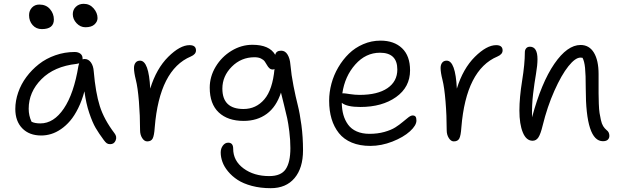

<svg xmlns="http://www.w3.org/2000/svg" viewBox="-20 -736 3287 1016"><path d="M432.1 -591.8Q405.3 -591.8 385.3 -613Q365.2 -634.3 365.2 -661.1Q365.2 -684.6 381.6 -700.2Q397.9 -715.8 422.9 -715.8Q454.6 -715.8 475.3 -691.9Q496.1 -668 496.1 -640.1Q496.1 -621.6 480 -606.7Q463.9 -591.8 432.1 -591.8ZM201.2 -582Q171.4 -582 152.6 -603.3Q133.8 -624.5 133.8 -655.8Q133.8 -679.2 148.9 -695.6Q164.1 -711.9 188 -711.9Q224.1 -711.9 244.6 -687.7Q265.1 -663.6 265.1 -632.8Q265.1 -582 201.2 -582ZM198.2 -19Q134.8 -19 97.9 -56.9Q61 -94.7 61 -159.2Q61 -202.6 76.2 -246.6Q91.3 -290.5 119.6 -328.6Q147.9 -366.7 185.8 -396.5Q223.6 -426.3 272.9 -443.6Q322.3 -460.9 375 -460.9Q393.6 -460.9 405.3 -451.9Q417 -442.9 417 -426.8V-421.9Q422.9 -423.8 428.2 -423.8Q447.8 -423.8 460.9 -405.8Q474.1 -387.7 476.1 -357.9Q485.8 -245.1 508.1 -174.6Q530.3 -104 585.9 -30.8Q600.1 -12.7 592 7.1Q584 26.9 563 26.9Q551.8 26.9 544.9 22Q538.1 17.1 529.8 5.9Q502.4 -31.2 486.1 -59.1Q469.7 -86.9 452.4 -137.9Q435.1 -189 426.8 -252.9Q413.6 -203.6 393.8 -163.6Q374 -123.5 351.3 -96.9Q328.6 -70.3 302.5 -52.5Q276.4 -34.7 250.5 -26.9Q224.6 -19 198.2 -19ZM131.8 -160.2Q131.8 -124 147 -91.8Q164.1 -83 193.8 -83Q264.6 -83 317.9 -161.9Q371.1 -240.7 395 -387.2Q397 -397 398.9 -400.9Q397 -400.4 384.8 -397.9Q266.6 -384.8 199.2 -316.9Q131.8 -249 131.8 -160.2Z M758.8 12.2Q743.7 12.2 732.4 -5.4Q721.2 -22.9 721.2 -46.9Q721.2 -124.5 715.1 -199.2Q709 -273.9 698.7 -314Q689 -352.5 689 -376Q689 -393.6 697.3 -404.3Q705.6 -415 721.2 -415Q767.6 -415 774.9 -267.1Q807.6 -373 870.1 -435.1Q932.6 -497.1 982.9 -497.1Q1017.1 -497.1 1017.1 -469.2Q1017.1 -448.7 989.7 -437Q823.7 -367.2 798.8 -62Q795.9 -18.1 787.8 -2.9Q779.8 12.2 758.8 12.2Z M1412.6 259.8Q1357.9 259.8 1312.5 247.6Q1267.1 235.4 1237.3 215.8Q1207.5 196.3 1186.8 171.1Q1166 146 1157 120.6Q1147.9 95.2 1147.9 70.8Q1147.9 49.8 1159.4 34.4Q1170.9 19 1187.5 19Q1213.9 19 1213.9 50.8Q1213.9 114.7 1268.8 155.3Q1323.7 195.8 1404.8 195.8Q1466.8 195.8 1491.7 159.4Q1516.6 123 1516.6 47.9Q1516.6 4.9 1511 -39.8Q1505.4 -84.5 1499.8 -110.1Q1494.1 -135.7 1482.4 -182.9Q1470.7 -230 1466.8 -246.1Q1442.4 -170.9 1391.6 -133.5Q1340.8 -96.2 1269.5 -96.2Q1185.1 -96.2 1137.5 -141.1Q1089.8 -186 1089.8 -272Q1089.8 -330.6 1121.3 -383.1Q1152.8 -435.5 1205.1 -467.3Q1257.3 -499 1315.9 -499Q1405.8 -499 1436.5 -445.8Q1440.9 -467.8 1467.8 -467.8Q1489.3 -467.8 1501.7 -447Q1514.2 -426.3 1516.6 -395Q1521.5 -339.8 1533.2 -280.8Q1544.9 -221.7 1555.7 -179.7Q1566.4 -137.7 1575 -74Q1583.5 -10.3 1583.5 59.1Q1583.5 153.3 1538.6 206.5Q1493.7 259.8 1412.6 259.8ZM1156.7 -267.1Q1156.7 -159.2 1268.6 -159.2Q1335 -159.2 1378.7 -210.2Q1422.4 -261.2 1432.6 -371.1Q1428.2 -368.2 1423.8 -368.2Q1413.1 -368.2 1405.8 -374.8Q1398.4 -381.3 1393.3 -390.9Q1388.2 -400.4 1381.3 -410.2Q1374.5 -419.9 1360.8 -426.5Q1347.2 -433.1 1326.7 -433.1Q1256.3 -433.1 1206.5 -383.1Q1156.7 -333 1156.7 -267.1Z M1939.5 36.1Q1883.8 36.1 1841.6 18.6Q1799.3 1 1773.4 -31.5Q1747.6 -64 1734.6 -106.9Q1721.7 -149.9 1721.7 -203.1Q1721.7 -248 1733.9 -293.5Q1746.1 -338.9 1770 -379.6Q1793.9 -420.4 1826.2 -451.9Q1858.4 -483.4 1901.9 -502.2Q1945.3 -521 1993.7 -521Q2065.4 -521 2107.7 -480.7Q2149.9 -440.4 2149.9 -363.8Q2149.9 -274.9 2075.9 -222.4Q2002 -169.9 1886.7 -169.9Q1815.4 -169.9 1788.6 -191.9Q1789.1 -156.7 1797.1 -128.2Q1805.2 -99.6 1822 -76.4Q1838.9 -53.2 1867.7 -40.5Q1896.5 -27.8 1935.5 -27.8Q1978 -27.8 2013.9 -37.8Q2049.8 -47.9 2072 -62Q2094.2 -76.2 2111.1 -90.6Q2127.9 -105 2141.1 -115Q2154.3 -125 2163.6 -125Q2174.3 -125 2179 -118.7Q2183.6 -112.3 2183.6 -98.1Q2183.6 -72.3 2149.2 -41Q2114.7 -9.8 2056.4 13.2Q1998 36.1 1939.5 36.1ZM1798.8 -242.2Q1805.2 -242.2 1831.8 -238Q1858.4 -233.9 1882.8 -233.9Q1978 -233.9 2030.3 -269.5Q2082.5 -305.2 2082.5 -368.2Q2082.5 -457 1990.7 -457Q1915.5 -457 1860.1 -394.8Q1804.7 -332.5 1791.5 -242.2Z M2381.3 12.2Q2366.2 12.2 2355 -5.4Q2343.8 -22.9 2343.8 -46.9Q2343.8 -124.5 2337.6 -199.2Q2331.5 -273.9 2321.3 -314Q2311.5 -352.5 2311.5 -376Q2311.5 -393.6 2319.8 -404.3Q2328.1 -415 2343.8 -415Q2390.1 -415 2397.5 -267.1Q2430.2 -373 2492.7 -435.1Q2555.2 -497.1 2605.5 -497.1Q2639.6 -497.1 2639.6 -469.2Q2639.6 -448.7 2612.3 -437Q2446.3 -367.2 2421.4 -62Q2418.5 -18.1 2410.4 -2.9Q2402.3 12.2 2381.3 12.2Z M3170.4 11.2Q3079.6 11.2 3079.6 -267.1Q3079.6 -342.3 3075.9 -377.2Q3072.3 -412.1 3062.5 -430.2Q3059.6 -431.2 3051.3 -431.2Q3024.4 -431.2 2987.8 -385.5Q2951.2 -339.8 2913.6 -255.6Q2876 -171.4 2851.6 -71.8Q2840.8 -26.9 2829.1 -9Q2817.4 8.8 2798.3 8.8Q2764.6 8.8 2746.6 -35.2Q2728.5 -79.1 2728.5 -150.9Q2728.5 -219.7 2742.9 -308.8Q2757.3 -397.9 2757.3 -459Q2757.3 -472.2 2764.4 -480.5Q2771.5 -488.8 2784.2 -488.8Q2824.2 -488.8 2824.2 -422.9Q2824.2 -390.6 2816.2 -344.2Q2808.1 -297.9 2801 -239.3Q2793.9 -180.7 2795.4 -115.2Q2844.7 -298.3 2913.3 -398.2Q2981.9 -498 3052.2 -498Q3098.1 -498 3122.8 -457.3Q3147.5 -416.5 3147.5 -344.2Q3147.5 -332 3147.5 -309.1Q3147.5 -263.7 3147.5 -242.2Q3147.5 -220.7 3148.7 -187.7Q3149.9 -154.8 3152.6 -138.2Q3155.3 -121.6 3159.7 -101.3Q3164.1 -81.1 3171.6 -68.8Q3179.2 -56.6 3189.5 -47.9Q3204.6 -37.1 3204.6 -17.1Q3204.6 -4.9 3196.3 3.2Q3188 11.2 3170.4 11.2Z"/></svg>

Font: Shantell Sans Irregular
Style: Regular
Weight: 300
Designer: Stephen Nixon, Anya Danilova, Shantell Martin
Foundry: Arrow Type
Version: Version 1.006;[9816181b4]